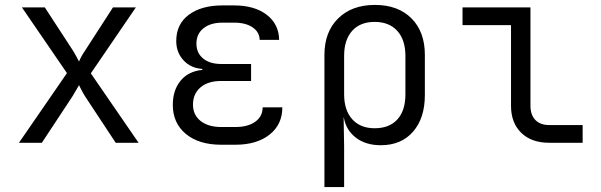

<svg xmlns="http://www.w3.org/2000/svg" viewBox="-20 -580 2440 780"><path d="M57 0 252 -283 69 -550H162L278 -372Q284 -362 290.5 -350Q297 -338 301 -330Q304 -338 310.5 -350Q317 -362 324 -372L439 -550H532L349 -282L543 0H450L326 -188Q319 -199 312 -212.5Q305 -226 301 -234Q296 -226 288.5 -212.5Q281 -199 274 -188L150 0Z M936 8H879Q788 8 735 -36Q682 -80 682 -154Q682 -214 714 -252.5Q746 -291 802 -296V-300Q755 -303 725.5 -335Q696 -367 696 -413Q696 -482 747 -520Q798 -558 884 -558H931Q1014 -558 1063.5 -520Q1113 -482 1114 -418H1035Q1034 -450 1006 -469Q978 -488 931 -488H884Q835 -488 806.5 -465Q778 -442 778 -403Q778 -365 805 -342.5Q832 -320 880 -320H1000V-251H878Q825 -251 794.5 -225Q764 -199 764 -155Q764 -113 795 -88.5Q826 -64 879 -64H936Q987 -64 1017 -85.5Q1047 -107 1047 -144H1127Q1127 -74 1075 -33Q1023 8 936 8Z M1298 180V-357Q1298 -450 1353.5 -505Q1409 -560 1503 -560Q1597 -560 1651.5 -505.5Q1706 -451 1706 -357V-194Q1706 -100 1658 -45Q1610 10 1527 10Q1466 10 1426 -20.5Q1386 -51 1377 -102H1376L1378 15V180ZM1502 -59Q1562 -59 1594.5 -95Q1627 -131 1627 -197V-353Q1627 -418 1594 -454.5Q1561 -491 1502 -491Q1443 -491 1410.5 -454.5Q1378 -418 1378 -353V-197Q1378 -132 1411 -95.5Q1444 -59 1502 -59Z M2211 0Q2139 0 2097.5 -40.5Q2056 -81 2056 -150V-478H1859V-550H2135V-150Q2135 -113 2155 -92.5Q2175 -72 2211 -72H2347V0Z"/></svg>

Font: JetBrains Mono NL Light
Style: Regular
Weight: 300
Monospace: yes
Designer: Philipp Nurullin, Konstantin Bulenkov
Foundry: JetBrains
Version: Version 2.305; ttfautohint (v1.8.4.7-5d5b)